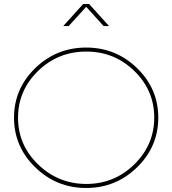

<svg xmlns="http://www.w3.org/2000/svg" viewBox="-20 -936 858 956"><path d="M409.2 -679.2Q269 -679.2 169.4 -582.5Q69.8 -485.4 69.8 -349.6Q69.8 -213.9 169.9 -117.2Q270 -20.5 409.2 -20Q548.8 -20 648.4 -117.2Q748 -214.8 748 -350.6Q748 -486.3 648.4 -583Q548.8 -679.7 409.2 -679.2ZM155.3 -103Q49.8 -206.1 49.8 -350.1Q49.8 -494.1 155.3 -596.7Q261.2 -699.2 409.2 -699.2Q557.1 -699.2 662.6 -596.7Q768.1 -494.1 768.1 -350.1Q768.1 -206.1 662.6 -103Q557.1 0 409.2 0Q261.2 0 155.3 -103ZM522.9 -806.2H496.1L409.2 -901.9L321.8 -806.2H294.9L394 -916H423.8Z"/></svg>

Font: Montserrat-Hairline
Style: Regular
Weight: 250
Designer: Julieta Ulanovsky
Foundry: Julieta Ulanovsky
Version: Version 1.000;PS 002.000;hotconv 1.0.70;makeotf.lib2.5.58329